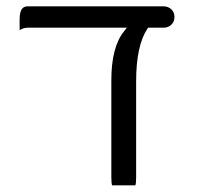

<svg xmlns="http://www.w3.org/2000/svg" viewBox="-20 -590 613 597"><path d="M400.9 -13.7Q403.3 -20 403.3 -39.1V-336.9Q403.3 -448.2 438.5 -501L440.9 -503.9H488.3Q503.4 -503.9 512.9 -513.4Q522.5 -522.9 522.5 -537.1Q522.5 -551.8 512.7 -561Q502.9 -570.3 488.3 -570.3H66.4Q56.2 -570.3 50.3 -564.5Q41 -555.2 41 -529.3V-496.1Q53.2 -503.9 66.4 -503.9H374.5L365.7 -492.7Q326.2 -443.8 326.2 -340.8V-39.1Q326.2 -20 328.6 -13.7Z"/></svg>

Font: YuPearl-Light
Style: Light
Weight: 300
Designer: Max Yao
Foundry: Max-Everyday
Version: Version 1.011; ttfautohint (v1.8.3)